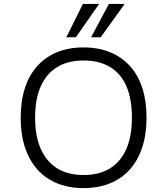

<svg xmlns="http://www.w3.org/2000/svg" viewBox="-20 -956 857 984"><path d="M408 8Q333 8 273 -16.5Q213 -41 171.5 -87.5Q130 -134 108 -200.5Q86 -267 86 -352Q86 -437 107.5 -504Q129 -571 171 -617.5Q213 -664 272.5 -688.5Q332 -713 408 -713Q484 -713 544 -688.5Q604 -664 646 -617.5Q688 -571 709.5 -504.5Q731 -438 731 -353Q731 -268 709 -201Q687 -134 645.5 -87.5Q604 -41 544 -16.5Q484 8 408 8ZM408 -59Q487 -59 542 -92Q597 -125 626.5 -190.5Q656 -256 656 -353Q656 -451 627 -516Q598 -581 542.5 -613.5Q487 -646 408 -646Q330 -646 275 -613.5Q220 -581 190 -516Q160 -451 160 -353Q160 -256 190 -190.5Q220 -125 275 -92Q330 -59 408 -59ZM320 -765 405 -936H488L369 -765ZM447 -765 538 -936H619L496 -765Z"/></svg>

Font: Nunito Sans 6pt Light
Style: Regular
Weight: 300
Version: Version 3.101;gftools[0.9.27]